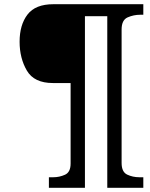

<svg xmlns="http://www.w3.org/2000/svg" viewBox="-20 -780 714 911"><path d="M212 111H383V-703H489V111H660V61H641Q610 61 583.5 48.5Q557 36 557 -7V-640Q557 -685 585.5 -697.5Q614 -710 645 -710H660V-760H233Q148 -760 110.5 -711Q73 -662 73 -582Q73 -504 107.5 -445Q142 -386 231 -386H315V-4Q315 37 288.5 49Q262 61 233 61H212Z"/></svg>

Font: Noto Serif SemiCondensed Semi
Style: Italic
Weight: 600
Width: 4
Italic angle: -12°
Designer: Monotype Design Team
Foundry: Monotype Imaging Inc.
Version: Version 1.901